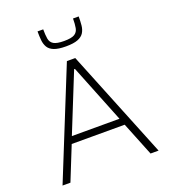

<svg xmlns="http://www.w3.org/2000/svg" viewBox="-161 -1029 1006 1144"><g transform="rotate(-20 341.5 -457.0)"><path d="M37 0 315 -688H368L646 0H595L509 -214H173L87 0ZM190 -258H492L344 -628H339ZM341 -772Q293 -772 266 -782.5Q239 -793 227.5 -812.5Q216 -832 213.5 -857.5Q211 -883 211 -914H247Q247 -879 251 -854.5Q255 -830 275 -818Q295 -806 341 -806Q388 -806 407.5 -818Q427 -830 431.5 -854.5Q436 -879 436 -914H472Q472 -883 469.5 -857.5Q467 -832 455 -812.5Q443 -793 416 -782.5Q389 -772 341 -772Z"/></g></svg>

Font: Saira Thin ExtraLight
Style: Regular
Weight: 250
Version: Version 1.101